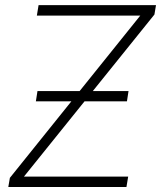

<svg xmlns="http://www.w3.org/2000/svg" viewBox="-20 -748 644 768"><path d="M13.2 0 19.5 -36.6 541 -685.5H127.4L134.3 -727.5H604L597.7 -689.9L75.7 -41.5H492.7L485.8 0ZM123.5 -342.8 129.9 -383.8H494.1L487.8 -342.8Z"/></svg>

Font: Inter 24pt ExtraLight
Style: Italic
Weight: 250
Italic angle: -9.3988°
Version: Version 4.001;git-66647c0bb